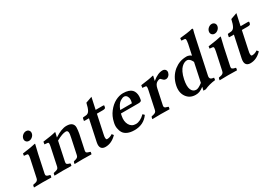

<svg xmlns="http://www.w3.org/2000/svg" viewBox="14 -1493 3233 2300"><g transform="rotate(-30 1630.0 -343.0)"><path d="M279.3 -321.3 227.5 -77.1Q223.1 -57.6 232.7 -48.3Q242.2 -39.1 265.1 -34.2L274.9 -32.2Q282.7 -30.3 280.8 -22.9L275.9 0L273.4 2Q192.9 0 153.8 0L36.6 2L35.2 0L40 -22.9Q41.5 -30.8 48.8 -32.2L61 -34.2Q86.4 -38.1 99.9 -47.6Q113.3 -57.1 117.2 -77.1L169.4 -320.8Q176.8 -358.4 174.3 -370.4Q171.9 -382.3 160.6 -382.8L120.1 -387.2L124.5 -417Q262.7 -435.5 302.2 -446.8Q309.1 -446.8 308.6 -443.8Q290 -371.1 279.3 -321.3ZM224.9 -528.8Q210.9 -546.4 216.3 -571Q221.7 -595.7 242.9 -613.3Q264.2 -630.9 289.1 -630.9Q314 -630.9 327.9 -613.3Q341.8 -595.7 336.4 -571Q331.1 -546.4 309.8 -528.8Q288.6 -511.2 263.7 -511.2Q238.8 -511.2 224.9 -528.8Z M574.7 -380.9Q670.4 -443.8 739.3 -443.8Q790 -443.8 813.7 -422.4Q837.4 -400.9 836.4 -365.2Q835.4 -329.6 826.7 -283.2L782.7 -76.2Q778.8 -56.6 788.3 -48.6Q797.9 -40.5 822.8 -34.2L830.6 -32.2Q837.9 -30.3 836.4 -22.9L831.5 0L829.1 2Q749.5 0 710.4 0L598.1 2L596.7 0L601.6 -22.9Q603 -29.8 611.3 -32.2L615.7 -33.2Q643.1 -39.6 655.8 -48.1Q668.5 -56.6 672.9 -76.2L718.3 -290Q730.5 -340.8 726.6 -364.5Q722.7 -388.2 697.3 -388.2Q651.4 -388.2 565.9 -340.8L509.8 -76.2Q505.9 -57.1 515.4 -48.1Q524.9 -39.1 548.8 -33.2L552.2 -32.2Q559.6 -30.3 558.6 -22.9L553.7 0L551.3 2Q475.6 0 436.5 0L320.3 2L318.8 0L323.7 -22.9Q325.2 -30.3 333.5 -32.2L342.8 -34.2Q370.6 -40 383.1 -48.1Q395.5 -56.2 399.9 -76.2L451.7 -320.8Q454.6 -335.4 456.1 -345.9Q457.5 -356.4 457 -362.8Q456.5 -369.1 454.6 -372.6Q452.6 -376 449.7 -377.4Q446.8 -378.9 442.4 -378.9L401.9 -382.8L407.2 -417Q532.7 -432.6 581.5 -446.8Q586.4 -445.8 587.9 -443.8L572.8 -380.9Z M1129.9 -387.2 1076.2 -134.8Q1068.4 -102.5 1069.8 -86.4Q1071.3 -70.3 1075.2 -66.2Q1079.1 -62 1086.9 -62Q1123.5 -62 1160.2 -86.9L1178.2 -64Q1106.4 10.3 1021.5 9.8Q981.9 9.8 964.1 -14.9Q946.3 -39.6 957 -91.8L1020 -387.2H968.8Q957 -387.2 954.3 -388.7Q951.7 -390.1 952.6 -395L959 -425.8Q960.4 -433.6 999 -434.1Q1034.2 -434.1 1053.2 -465.8Q1072.3 -497.6 1086.4 -564L1174.3 -595.2L1139.6 -434.1H1234.9Q1248 -434.1 1252 -431.6Q1255.9 -429.2 1254.9 -423.8L1250.5 -403.8Q1247.1 -386.7 1210 -387.2Z M1393.6 -285.2H1553.7Q1556.2 -287.1 1558.1 -295.9Q1567.4 -335.4 1560.1 -359.1Q1552.7 -382.8 1540.3 -392.3Q1527.8 -401.9 1512.7 -401.9Q1502.4 -401.9 1489.7 -397.5Q1477.1 -393.1 1459.2 -382.1Q1441.4 -371.1 1423.8 -345.9Q1406.2 -320.8 1393.6 -285.2ZM1599.6 -108.9 1620.1 -87.9Q1550.8 10.3 1422.9 9.8Q1367.7 9.8 1329.3 -7.1Q1291 -23.9 1273.4 -52.7Q1255.9 -81.5 1250.2 -119.1Q1244.6 -156.7 1255.4 -198.2Q1271 -271.5 1315.4 -328.9Q1359.9 -386.2 1414.3 -415Q1468.8 -443.8 1522.5 -443.8Q1564.9 -443.8 1595.5 -433.3Q1626 -422.9 1642.1 -406Q1658.2 -389.2 1665.8 -365.2Q1673.3 -341.3 1672.9 -317.4Q1672.4 -293.5 1666.5 -266.1Q1662.1 -245.1 1623 -245.1H1380.4Q1377.4 -231.4 1374.5 -219.2Q1358.9 -145.5 1387.2 -95.7Q1415.5 -45.9 1474.1 -45.9Q1534.2 -45.9 1599.6 -108.9Z M1928.2 -380.9Q2002.9 -443.8 2069.3 -443.8Q2086.4 -443.8 2098.4 -435.3Q2110.4 -426.8 2114.5 -414.1Q2118.7 -401.4 2115.7 -388.2Q2110.4 -363.8 2092.8 -347.4Q2075.2 -331.1 2053.7 -331.1Q2036.6 -331.1 2024.2 -341.1Q2011.7 -351.1 2003.7 -361.1Q1995.6 -371.1 1988.8 -371.1Q1970.7 -371.1 1949.2 -357.9Q1919.4 -339.8 1908.2 -288.1L1863.3 -77.1Q1860.4 -63.5 1864.7 -54.9Q1869.1 -46.4 1877.4 -42.5Q1885.7 -38.6 1902.3 -34.2L1910.2 -32.2Q1917.5 -30.3 1916 -22.9L1911.1 0L1908.7 2Q1829.1 0 1790 0L1673.8 2L1672.4 0L1677.2 -22.9Q1678.7 -30.3 1686 -32.2L1696.3 -34.2Q1722.7 -39.1 1736.1 -48.3Q1749.5 -57.6 1753.4 -77.1L1805.2 -320.8Q1810.5 -344.7 1810.5 -357.9Q1810.5 -371.1 1806.9 -374.8Q1803.2 -378.4 1795.9 -378.9L1755.4 -382.8L1760.7 -417Q1886.2 -432.6 1935.1 -446.8Q1939.9 -445.8 1941.4 -443.8L1926.3 -380.9Z M2447.8 -342.8Q2420.9 -401.9 2381.3 -401.9Q2364.3 -401.9 2345.9 -393.8Q2327.6 -385.7 2307.4 -366.9Q2287.1 -348.1 2269 -310.8Q2251 -273.4 2240.2 -222.2Q2221.2 -132.3 2240.5 -86.2Q2259.8 -40 2305.7 -40Q2336.9 -40 2393.1 -84ZM2608.9 -583 2509.3 -115.2Q2503.9 -90.3 2514.6 -76.4Q2525.4 -62.5 2561.5 -59.1L2557.1 -27.8Q2474.1 -19 2406.2 12.2H2372.6L2384.3 -35.2Q2349.6 -9.8 2325.2 0Q2300.8 9.8 2270 9.8Q2189.5 9.8 2145.8 -51.8Q2102.1 -113.3 2121.6 -205.1Q2145 -315.9 2227.5 -383.8Q2266.6 -414.1 2307.9 -429Q2349.1 -443.8 2404.3 -443.8Q2417.5 -443.8 2437 -436.3Q2456.5 -428.7 2463.9 -418.9L2494.6 -563Q2503.4 -611.8 2500 -624Q2496.6 -636.2 2480 -636.2L2448.7 -638.2Q2443.4 -638.7 2443.8 -643.1L2446.8 -671.9Q2483.9 -674.8 2543 -683.1Q2602.1 -691.4 2620.6 -698.2Q2627.9 -698.2 2631.6 -695.6Q2635.3 -692.9 2634.3 -688Q2622.6 -647.9 2608.9 -583Z M2847.2 -321.3 2795.4 -77.1Q2791 -57.6 2800.5 -48.3Q2810.1 -39.1 2833 -34.2L2842.8 -32.2Q2850.6 -30.3 2848.6 -22.9L2843.8 0L2841.3 2Q2760.7 0 2721.7 0L2604.5 2L2603 0L2607.9 -22.9Q2609.4 -30.8 2616.7 -32.2L2628.9 -34.2Q2654.3 -38.1 2667.7 -47.6Q2681.2 -57.1 2685.1 -77.1L2737.3 -320.8Q2744.6 -358.4 2742.2 -370.4Q2739.7 -382.3 2728.5 -382.8L2688 -387.2L2692.4 -417Q2830.6 -435.5 2870.1 -446.8Q2877 -446.8 2876.5 -443.8Q2857.9 -371.1 2847.2 -321.3ZM2792.7 -528.8Q2778.8 -546.4 2784.2 -571Q2789.6 -595.7 2810.8 -613.3Q2832 -630.9 2856.9 -630.9Q2881.8 -630.9 2895.8 -613.3Q2909.7 -595.7 2904.3 -571Q2898.9 -546.4 2877.7 -528.8Q2856.4 -511.2 2831.5 -511.2Q2806.6 -511.2 2792.7 -528.8Z M3134.8 -387.2 3081.1 -134.8Q3073.2 -102.5 3074.7 -86.4Q3076.2 -70.3 3080.1 -66.2Q3084 -62 3091.8 -62Q3128.4 -62 3165 -86.9L3183.1 -64Q3111.3 10.3 3026.4 9.8Q2986.8 9.8 2969 -14.9Q2951.2 -39.6 2961.9 -91.8L3024.9 -387.2H2973.6Q2961.9 -387.2 2959.2 -388.7Q2956.5 -390.1 2957.5 -395L2963.9 -425.8Q2965.3 -433.6 3003.9 -434.1Q3039.1 -434.1 3058.1 -465.8Q3077.1 -497.6 3091.3 -564L3179.2 -595.2L3144.5 -434.1H3239.7Q3252.9 -434.1 3256.8 -431.6Q3260.7 -429.2 3259.8 -423.8L3255.4 -403.8Q3252 -386.7 3214.8 -387.2Z"/></g></svg>

Font: Linux Libertine Slanted
Style: Semibold Slanted
Weight: 600
Designer: Philipp H. Poll
Foundry: Philipp H. Poll
Version: Version 5.1.1